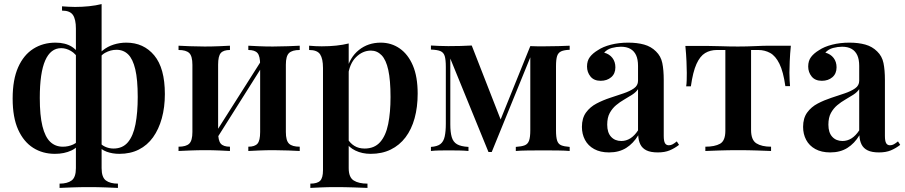

<svg xmlns="http://www.w3.org/2000/svg" viewBox="-20 -740 4435 941"><path d="M478 -720V84Q478 129 499 144.5Q520 160 558 160V181Q536 180 497.5 178.5Q459 177 415 177Q372 177 332.5 178.5Q293 180 272 181V160Q310 160 331 144.5Q352 129 352 84V-600Q352 -645 337.5 -666.5Q323 -688 284 -688V-709Q300 -708 315.5 -707Q331 -706 348 -706Q383 -706 416.5 -709.5Q450 -713 478 -720ZM252 -531Q300 -531 332 -511Q364 -491 384 -445L367 -447Q352 -476 328 -490Q304 -504 280 -504Q228 -504 201.5 -443.5Q175 -383 175 -260Q175 -174 188 -121.5Q201 -69 226 -45Q251 -21 288 -21Q315 -21 339 -32Q363 -43 369 -63L376 -50Q365 -19 330 -2.5Q295 14 249 14Q189 14 142.5 -15.5Q96 -45 69 -104.5Q42 -164 42 -257Q42 -350 69 -410.5Q96 -471 143.5 -501Q191 -531 252 -531ZM599 -531Q684 -531 736 -468.5Q788 -406 788 -279Q788 -214 773 -160Q758 -106 730 -67Q702 -28 660.5 -7Q619 14 565 14Q531 14 502.5 3.5Q474 -7 454 -32L461 -50Q474 -31 494 -21.5Q514 -12 536 -12Q581 -12 607 -43Q633 -74 644 -131Q655 -188 655 -265Q655 -350 643 -400.5Q631 -451 608 -473.5Q585 -496 551 -496Q522 -496 495 -481Q468 -466 461 -436L449 -447Q460 -474 483.5 -493Q507 -512 537 -521.5Q567 -531 599 -531Z M1449 -516V-495Q1412 -495 1396.5 -480Q1381 -465 1381 -423V-93Q1381 -51 1396.5 -36Q1412 -21 1449 -21V0Q1431 -1 1393.5 -2.5Q1356 -4 1321 -4Q1284 -4 1249.5 -2.5Q1215 -1 1197 0V-21Q1229 -21 1242 -36Q1255 -51 1255 -93V-422Q1255 -465 1242 -480Q1229 -495 1197 -495V-516Q1214 -515 1247.5 -513.5Q1281 -512 1317 -512Q1353 -512 1391.5 -513.5Q1430 -515 1449 -516ZM1107 -516V-495Q1075 -495 1062 -480Q1049 -465 1049 -423V-93Q1049 -51 1062 -36Q1075 -21 1107 -21V0Q1090 -1 1056 -2.5Q1022 -4 987 -4Q950 -4 912 -2.5Q874 -1 855 0V-21Q892 -21 907.5 -36Q923 -51 923 -93V-422Q923 -465 907.5 -480Q892 -495 855 -495V-516Q873 -515 910.5 -513.5Q948 -512 983 -512Q1019 -512 1054 -513.5Q1089 -515 1107 -516ZM1266 -451 1282 -441 1033 -46 1016 -57Z M1689 -527V84Q1689 129 1713.5 144.5Q1738 160 1781 160V181Q1757 180 1713.5 178.5Q1670 177 1621 177Q1587 177 1553 178.5Q1519 180 1501 181V160Q1535 160 1549 146Q1563 132 1563 94V-407Q1563 -452 1549 -473.5Q1535 -495 1495 -495V-516Q1527 -513 1557 -513Q1595 -513 1628 -516.5Q1661 -520 1689 -527ZM1846 -531Q1898 -531 1939 -502.5Q1980 -474 2003.5 -419Q2027 -364 2027 -281Q2027 -215 2012 -160.5Q1997 -106 1967.5 -67Q1938 -28 1895 -7Q1852 14 1797 14Q1755 14 1722 -2Q1689 -18 1674 -45L1684 -59Q1696 -38 1717 -25Q1738 -12 1767 -12Q1815 -12 1843 -43.5Q1871 -75 1882.5 -132Q1894 -189 1894 -264Q1894 -347 1883 -397Q1872 -447 1850 -469.5Q1828 -492 1798 -492Q1757 -492 1724.5 -459.5Q1692 -427 1685 -365L1678 -393Q1694 -459 1739 -495Q1784 -531 1846 -531Z M2772 -516V-496Q2745 -495 2730.5 -488.5Q2716 -482 2710.5 -465.5Q2705 -449 2705 -415V-101Q2705 -68 2710.5 -51Q2716 -34 2730.5 -28Q2745 -22 2772 -20V0Q2751 -2 2716 -2.5Q2681 -3 2645 -3Q2605 -3 2567 -2.5Q2529 -2 2508 0V-20Q2537 -22 2552 -28Q2567 -34 2573 -51Q2579 -68 2579 -101V-459L2390 5H2374L2187 -453V-130Q2187 -92 2194 -68Q2201 -44 2220 -33Q2239 -22 2276 -20V0Q2256 -2 2230.5 -2.5Q2205 -3 2177 -3Q2154 -3 2131 -2.5Q2108 -2 2092 0V-20Q2123 -22 2138.5 -34Q2154 -46 2159.5 -71Q2165 -96 2165 -134V-411Q2165 -448 2159.5 -465.5Q2154 -483 2138.5 -489.5Q2123 -496 2092 -497V-517Q2108 -516 2131 -515Q2154 -514 2177 -514Q2243 -514 2292 -517L2440 -138L2412 -101L2579 -514Q2595 -513 2613.5 -513Q2632 -513 2649 -513Q2684 -513 2717.5 -514Q2751 -515 2772 -516Z M2965 7Q2922 7 2892 -9.5Q2862 -26 2847 -54.5Q2832 -83 2832 -118Q2832 -161 2852 -188.5Q2872 -216 2903.5 -232.5Q2935 -249 2970 -260.5Q3005 -272 3036 -282.5Q3067 -293 3087 -307Q3107 -321 3107 -344V-417Q3107 -449 3097.5 -469.5Q3088 -490 3069.5 -500.5Q3051 -511 3023 -511Q3002 -511 2979 -505Q2956 -499 2941 -482Q2967 -475 2981.5 -456Q2996 -437 2996 -410Q2996 -379 2975.5 -361.5Q2955 -344 2924 -344Q2891 -344 2874 -365Q2857 -386 2857 -414Q2857 -442 2871 -460.5Q2885 -479 2910 -494Q2935 -511 2974 -521Q3013 -531 3059 -531Q3103 -531 3137 -521.5Q3171 -512 3195 -488Q3219 -465 3226 -431Q3233 -397 3233 -348V-74Q3233 -49 3239 -38.5Q3245 -28 3258 -28Q3268 -28 3277 -33Q3286 -38 3297 -47L3308 -30Q3286 -13 3262 -3Q3238 7 3204 7Q3169 7 3148.5 -3Q3128 -13 3118.5 -32Q3109 -51 3108 -77Q3084 -37 3049 -15Q3014 7 2965 7ZM3025 -49Q3049 -49 3069.5 -62Q3090 -75 3107 -101V-303Q3097 -288 3078.5 -276Q3060 -264 3039 -252Q3018 -240 2999.5 -224.5Q2981 -209 2968.5 -186.5Q2956 -164 2956 -129Q2956 -90 2975 -69.5Q2994 -49 3025 -49Z M3856 -516Q3852 -476 3850.5 -439.5Q3849 -403 3849 -384Q3849 -364 3850 -346.5Q3851 -329 3852 -318H3829Q3819 -389 3800 -427.5Q3781 -466 3754.5 -480.5Q3728 -495 3696 -495H3661V-103Q3661 -54 3687 -37.5Q3713 -21 3759 -21V0Q3734 -1 3690.5 -2.5Q3647 -4 3598 -4Q3549 -4 3505 -2.5Q3461 -1 3437 0V-21Q3483 -21 3509 -35.5Q3535 -50 3535 -99V-495H3494Q3461 -495 3436 -480Q3411 -465 3393.5 -426.5Q3376 -388 3366 -317H3343Q3345 -329 3345.5 -346.5Q3346 -364 3346 -383Q3346 -402 3344.5 -438.5Q3343 -475 3339 -515H3442Q3472 -515 3513.5 -513.5Q3555 -512 3597 -512Q3639 -512 3681 -514Q3723 -516 3753 -516Z M4049 7Q4006 7 3976 -9.5Q3946 -26 3931 -54.5Q3916 -83 3916 -118Q3916 -161 3936 -188.5Q3956 -216 3987.5 -232.5Q4019 -249 4054 -260.5Q4089 -272 4120 -282.5Q4151 -293 4171 -307Q4191 -321 4191 -344V-417Q4191 -449 4181.5 -469.5Q4172 -490 4153.5 -500.5Q4135 -511 4107 -511Q4086 -511 4063 -505Q4040 -499 4025 -482Q4051 -475 4065.5 -456Q4080 -437 4080 -410Q4080 -379 4059.5 -361.5Q4039 -344 4008 -344Q3975 -344 3958 -365Q3941 -386 3941 -414Q3941 -442 3955 -460.5Q3969 -479 3994 -494Q4019 -511 4058 -521Q4097 -531 4143 -531Q4187 -531 4221 -521.5Q4255 -512 4279 -488Q4303 -465 4310 -431Q4317 -397 4317 -348V-74Q4317 -49 4323 -38.5Q4329 -28 4342 -28Q4352 -28 4361 -33Q4370 -38 4381 -47L4392 -30Q4370 -13 4346 -3Q4322 7 4288 7Q4253 7 4232.5 -3Q4212 -13 4202.5 -32Q4193 -51 4192 -77Q4168 -37 4133 -15Q4098 7 4049 7ZM4109 -49Q4133 -49 4153.5 -62Q4174 -75 4191 -101V-303Q4181 -288 4162.5 -276Q4144 -264 4123 -252Q4102 -240 4083.5 -224.5Q4065 -209 4052.5 -186.5Q4040 -164 4040 -129Q4040 -90 4059 -69.5Q4078 -49 4109 -49Z"/></svg>

Font: Playfair Display SemiBold
Style: Regular
Weight: 600
Designer: Claus Eggers Sørensen
Foundry: Claus Eggers Sørensen
Version: Version 1.203